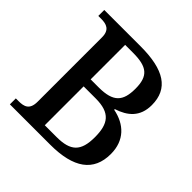

<svg xmlns="http://www.w3.org/2000/svg" viewBox="-184 -871 1027 1027"><g transform="rotate(45 329.5 -357.0)"><path d="M35 0H340C517 0 605 -64 605 -194C605 -297 542 -356 450 -374V-379C522 -402 575 -445 575 -534C575 -658 488 -714 310 -714H35V-669H56C96 -669 130 -659 130 -602V-115C130 -54 97 -45 56 -45H35ZM307 -400H246V-661H305C412 -661 451 -630 451 -534C451 -440 417 -400 307 -400ZM335 -53H246V-347H337C447 -347 481 -299 481 -197C481 -91 441 -53 335 -53Z"/></g></svg>

Font: Noto Serif Tamil Medium
Style: Italic
Weight: 500
Italic angle: -12°
Designer: Indian Type Foundry, Tom Grace, and the Monotype Design Team
Foundry: Monotype Imaging Inc.
Version: Version 2.003